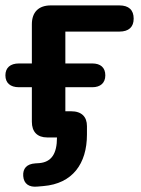

<svg xmlns="http://www.w3.org/2000/svg" viewBox="-23 -509 523 711"><path d="M115 182 138 180C245 171 299 98 299 -11V-42C299 -76 280 -97 240 -97H219V-186H319C349 -186 367 -202 367 -230C367 -259 349 -274 319 -274H219V-392H419C454 -392 472 -409 472 -440C472 -472 454 -489 419 -489H165C120 -489 95 -464 95 -419V-274H47C15 -274 -3 -258 -3 -230C-3 -202 15 -186 47 -186H95V-58C95 -21 115 0 152 0H188C188 61 167 91 123 95L108 96C76 98 61 115 63 143C65 172 85 185 115 182Z"/></svg>

Font: SN Pro SemiBold
Style: Regular
Weight: 600
Designer: Tobias Whetton
Foundry: Supernotes
Version: Version 1.003;Glyphs 3.3 (3324)